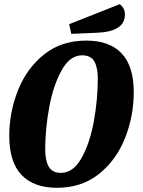

<svg xmlns="http://www.w3.org/2000/svg" viewBox="-20 -873 680 913"><path d="M616 -435Q616 -322 575 -217.5Q534 -113 451.5 -46.5Q369 20 251 20Q140 20 82 -41.5Q24 -103 24 -226Q24 -339 65.5 -443.5Q107 -548 189.5 -614Q272 -680 390 -680Q501 -680 558.5 -619Q616 -558 616 -435ZM195 -162Q195 -109 212 -80Q229 -51 270 -51Q328 -51 367.5 -121Q407 -191 426 -295Q445 -399 445 -500Q445 -552 428.5 -581Q412 -610 370 -610Q313 -610 273.5 -539.5Q234 -469 214.5 -365Q195 -261 195 -162ZM574 -804Q574 -721 436 -717L319 -712L309 -758L549 -853Q574 -836 574 -804Z"/></svg>

Font: Sansita
Style: Bold Italic
Weight: 700
Italic angle: -11°
Designer: Pablo Cosgaya
Foundry: Omnibus-Type
Version: Version 1.006